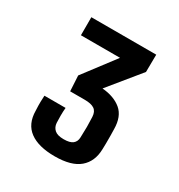

<svg xmlns="http://www.w3.org/2000/svg" viewBox="-100 -870 469 504"><g transform="rotate(30 134.0 -618.0)"><path d="M134.7 -435.6Q85.1 -435.6 58.7 -455.1Q32.2 -474.6 31.8 -514.4Q31.4 -523.7 31.2 -529.3Q31 -534.8 31.2 -541.4Q31.5 -548 32 -560H96.1Q95 -548.4 95 -535.6Q95.1 -522.8 95.5 -514.2Q96.3 -501.7 104.9 -494Q113.5 -486.2 132.5 -486.2Q151.6 -486.2 159.9 -493Q168.3 -499.7 168.7 -512.4Q169.5 -531.9 169.5 -545Q169.5 -558.1 168.7 -574.7Q167.9 -590.7 158.2 -597.2Q148.6 -603.7 128.9 -603.7H84.7L82.1 -650.3L154.1 -745.3H35.6V-800H232.3L231.7 -747.3L154.5 -652.7Q190.6 -649.7 212.2 -631.7Q233.8 -613.6 234.2 -575.5Q234.6 -567.4 234.6 -555.1Q234.6 -542.8 234.6 -531.7Q234.6 -520.7 234.2 -514.6Q233.4 -477 209.1 -456.3Q184.8 -435.6 134.7 -435.6Z"/></g></svg>

Font: Big Shoulders Text SC Thin
Style: Regular
Weight: 100
Designer: Patric King
Foundry: XO Type Co
Version: Version 2.002